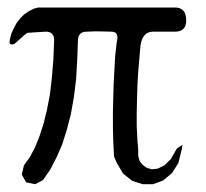

<svg xmlns="http://www.w3.org/2000/svg" viewBox="-20 -506 540 504"><path d="M48.8 -27.3 37.1 -47.9 43 -72.3 58.6 -93.8 72.3 -120.1 84 -149.4 94.7 -182.6 103.5 -218.8 111.3 -259.8 116.2 -302.7 120.1 -349.6 122.1 -400.4Q122.1 -422.9 100.6 -422.9L51.8 -419.9L43 -413.1L33.2 -404.3L17.6 -390.6Q2 -384.8 5.9 -402.3L9.8 -418L16.6 -432.6L23.4 -445.3L33.2 -458L43 -467.8L55.7 -476.6L69.3 -483.4L80.1 -486.3H194.3H232.4H271.5H439.5Q468.8 -486.3 468.8 -452.1Q468.8 -422.9 439.5 -422.9H381.8Q353.5 -422.9 348.6 -384.8L345.7 -351.6L342.8 -317.4L340.8 -283.2L339.8 -248L338.9 -211.9V-174.8L340.8 -137.7L342.8 -113.3V-96.7L346.7 -83L354.5 -73.2L365.2 -65.4L378.9 -61.5L394.5 -63.5L412.1 -72.3L428.7 -88.9L444.3 -116.2L459 -126L457 -113.3L448.2 -78.1L431.6 -51.8L408.2 -32.2L381.8 -22.5H354.5L327.1 -31.2L302.7 -50.8L286.1 -79.1L279.3 -95.7L277.3 -135.7L276.4 -173.8V-211.9L277.3 -249L278.3 -285.2L280.3 -322.3L282.2 -357.4L286.1 -392.6L288.1 -404.3Q290 -422.9 271.5 -422.9L232.4 -423.8L208 -422.9Q184.6 -422.9 184.6 -399.4L182.6 -346.7L179.7 -296.9L173.8 -250L166 -206.1L155.3 -165L143.6 -127.9L128.9 -93.8L112.3 -61.5L92.8 -33.2L72.3 -22.5Z"/></svg>

Font: B2 Hana
Style: Regular
Weight: 500
Version: 2020-08-05; (max)